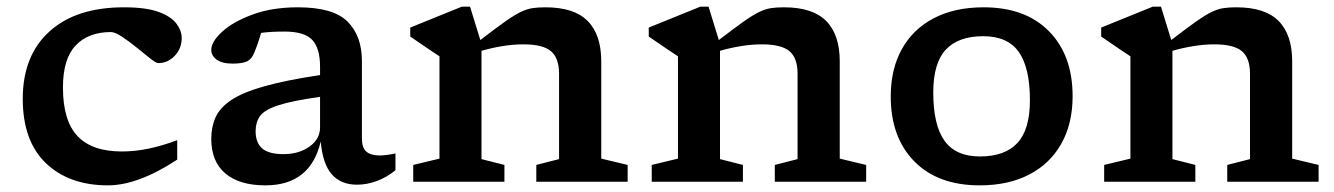

<svg xmlns="http://www.w3.org/2000/svg" viewBox="-20 -547 4015 578"><path d="M353 -525Q420 -525 457.8 -511Q495.5 -497 511.2 -475.8Q527 -454.5 527 -432.5Q527 -401 506 -379Q485 -357 456 -357Q450 -357 432 -371.2Q414 -385.5 391.2 -404Q368.5 -422.5 347.2 -436.5Q326 -450.5 314 -450.5Q246 -450.5 207.8 -410.2Q169.5 -370 169.5 -283.5Q169.5 -184 213.2 -137.5Q257 -91 346.5 -91Q387.5 -91 428.5 -99.8Q469.5 -108.5 513.5 -125V-66.5Q395.5 11 305 11Q188 11 118.2 -55.8Q48.5 -122.5 48.5 -249.5Q48.5 -379.5 128.8 -452.2Q209 -525 353 -525Z M1055 9Q1006.5 9 979 -22Q951.5 -53 945.5 -121Q914.5 11 779 11Q700.5 11 658.2 -25Q616 -61 616 -129Q616 -165 629 -194Q642 -223 676.5 -246Q711 -269 775.5 -287.2Q840 -305.5 943.5 -321V-346.5Q943.5 -401.5 920 -426.8Q896.5 -452 836.5 -452Q815.5 -452 798 -451Q780.5 -450 766 -448Q757 -416 745 -387.5Q736.5 -367 721.2 -361.2Q706 -355.5 681 -355.5Q648.5 -355.5 632.2 -367.5Q616 -379.5 616 -397Q616 -421.5 648.8 -451.5Q681.5 -481.5 740.2 -503.2Q799 -525 877 -525Q983.5 -525 1026.5 -481.8Q1069.5 -438.5 1069.5 -363.5V-130.5Q1069.5 -102 1083 -90.5Q1096.5 -79 1122.5 -79Q1141.5 -79 1170.5 -85V-34.5Q1145 -13.5 1114.8 -2.2Q1084.5 9 1055 9ZM749.5 -152.5Q749.5 -117 769.5 -100Q789.5 -83 833 -83Q880 -83 911.8 -105.8Q943.5 -128.5 943.5 -163.5V-255.5Q858.5 -243.5 817 -229.8Q775.5 -216 762.5 -197.2Q749.5 -178.5 749.5 -152.5Z M1594.5 -50.5 1663 -68V-325Q1663 -372 1638.8 -392.8Q1614.5 -413.5 1555.5 -413.5Q1524.5 -413.5 1491.5 -408Q1458.5 -402.5 1429.5 -394V-68L1498.5 -50.5V0H1224V-50.5L1303 -69.5V-377.5Q1294.5 -383 1271.8 -398.2Q1249 -413.5 1215 -437V-464L1370.5 -527H1395L1426 -426.5Q1471.5 -461.5 1499.8 -481.5Q1528 -501.5 1547.2 -510.8Q1566.5 -520 1583 -522.5Q1599.5 -525 1622 -525Q1708.5 -525 1749.2 -483.8Q1790 -442.5 1790 -362.5V-69.5L1869.5 -50.5V0H1594.5Z M2312.5 -50.5 2381 -68V-325Q2381 -372 2356.8 -392.8Q2332.5 -413.5 2273.5 -413.5Q2242.5 -413.5 2209.5 -408Q2176.5 -402.5 2147.5 -394V-68L2216.5 -50.5V0H1942V-50.5L2021 -69.5V-377.5Q2012.5 -383 1989.8 -398.2Q1967 -413.5 1933 -437V-464L2088.5 -527H2113L2144 -426.5Q2189.5 -461.5 2217.8 -481.5Q2246 -501.5 2265.2 -510.8Q2284.5 -520 2301 -522.5Q2317.5 -525 2340 -525Q2426.5 -525 2467.2 -483.8Q2508 -442.5 2508 -362.5V-69.5L2587.5 -50.5V0H2312.5Z M2929.5 11Q2803.5 11 2732.5 -61.2Q2661.5 -133.5 2661.5 -256.5Q2661.5 -339 2695 -399.2Q2728.5 -459.5 2791.2 -492.2Q2854 -525 2941 -525Q3067 -525 3138 -452.8Q3209 -380.5 3209 -257.5Q3209 -175 3175.2 -114.8Q3141.5 -54.5 3078.8 -21.8Q3016 11 2929.5 11ZM2930 -76Q3005 -76 3042.8 -116.5Q3080.5 -157 3080.5 -245.5Q3080.5 -343 3047 -390.5Q3013.5 -438 2940 -438Q2865 -438 2827.2 -397.5Q2789.5 -357 2789.5 -268.5Q2789.5 -171 2823.2 -123.5Q2857 -76 2930 -76Z M3674.5 -50.5 3743 -68V-325Q3743 -372 3718.8 -392.8Q3694.5 -413.5 3635.5 -413.5Q3604.5 -413.5 3571.5 -408Q3538.5 -402.5 3509.5 -394V-68L3578.5 -50.5V0H3304V-50.5L3383 -69.5V-377.5Q3374.5 -383 3351.8 -398.2Q3329 -413.5 3295 -437V-464L3450.5 -527H3475L3506 -426.5Q3551.5 -461.5 3579.8 -481.5Q3608 -501.5 3627.2 -510.8Q3646.5 -520 3663 -522.5Q3679.5 -525 3702 -525Q3788.5 -525 3829.2 -483.8Q3870 -442.5 3870 -362.5V-69.5L3949.5 -50.5V0H3674.5Z"/></svg>

Font: Newsreader 6pt Medium
Style: Regular
Weight: 500
Designer: Hugues Gentile
Foundry: Production Type
Version: Version 1.003; ttfautohint (v1.8.3)